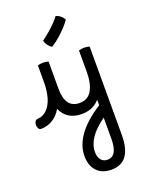

<svg xmlns="http://www.w3.org/2000/svg" viewBox="-264 -909 1201 1537"><g transform="rotate(-20 336.5 -140.5)"><path d="M-1 -72Q20 -72 44 -85Q68 -98 89 -125Q118 -165 129.5 -219Q141 -273 141 -324V-472Q150 -475 162 -477Q174 -479 187 -479Q210 -479 232 -472V-241Q232 -75 353 -75Q424 -75 457.5 -132.5Q491 -190 491 -290V-472Q512 -479 536 -479Q561 -479 582 -472V280Q582 514 411 514Q332 514 287.5 467Q243 420 243 338Q243 155 493 -5V-52Q436 14 341 14Q214 14 166 -93Q150 -64 131 -45Q104 -18 68.5 -2Q33 14 -8 14Q-22 14 -29.5 0.5Q-37 -13 -37 -29Q-37 -46 -28.5 -59Q-20 -72 -1 -72ZM333 336Q333 379 353 403.5Q373 428 408 428Q493 428 493 280V101Q333 214 333 336ZM299 -573Q259 -598 248 -644Q279 -666 310.5 -693Q342 -720 368 -747Q394 -774 409 -795Q432 -789 449.5 -774.5Q467 -760 476 -740Q462 -718 434.5 -688Q407 -658 372.5 -627.5Q338 -597 299 -573Z"/></g></svg>

Font: Borel
Style: Regular
Weight: 400
Designer: Rosalie Wagner
Foundry: ANRT
Version: Version 1.007; ttfautohint (v1.8.4.7-5d5b)